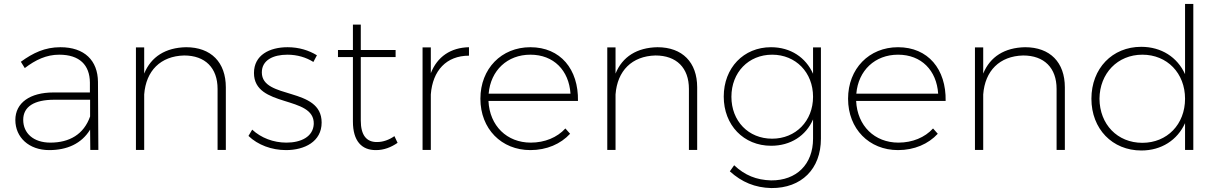

<svg xmlns="http://www.w3.org/2000/svg" viewBox="-20 -762 6195 976"><path d="M480 0 478 -346C477 -454 410 -522 287 -522C208 -522 148 -493 86 -448L106 -416C161 -458 216 -484 281 -484C385 -484 436 -431 437 -343V-292H252C132 -292 58 -239 58 -152C58 -64 127 1 230 1C320 1 394 -31 438 -103L439 0ZM236 -37C151 -37 98 -84 98 -153C98 -220 154 -255 256 -255H438V-170C406 -79 333 -37 236 -37Z M926 -522C822 -520 748 -474 713 -388V-521H671V0H713V-282C722 -402 796 -477 916 -480C1023 -480 1086 -417 1086 -310V0H1128V-318C1128 -445 1053 -522 926 -522Z M1573 -447 1591 -481C1550 -506 1500 -522 1442 -522C1350 -522 1271 -482 1271 -391C1271 -212 1579 -279 1575 -132C1572 -66 1509 -37 1436 -37C1370 -37 1307 -61 1262 -103L1243 -71C1291 -25 1361 1 1434 1C1528 1 1615 -42 1615 -139C1615 -323 1311 -254 1311 -394C1311 -456 1368 -484 1441 -484C1491 -484 1537 -470 1573 -447Z M1985 -70C1958 -51 1927 -40 1897 -40C1843 -39 1814 -75 1814 -149V-472H1991V-508H1814V-637H1774V-508H1698V-472H1774V-144C1774 -46 1818 2 1892 1C1931 1 1968 -13 2001 -36Z M2170 -390V-521H2128V0H2170V-282C2179 -403 2249 -479 2364 -479V-522C2271 -520 2203 -474 2170 -390Z M2676 -522C2529 -522 2422 -413 2422 -260C2422 -107 2529 1 2676 1C2759 1 2830 -30 2878 -82L2854 -109C2812 -63 2749 -37 2678 -37C2557 -37 2469 -122 2463 -249H2918C2921 -410 2829 -522 2676 -522ZM2464 -286C2474 -404 2559 -484 2676 -484C2795 -484 2872 -404 2880 -286Z M3322 -522C3218 -520 3144 -474 3109 -388V-521H3067V0H3109V-282C3118 -402 3192 -477 3312 -480C3419 -480 3482 -417 3482 -310V0H3524V-318C3524 -445 3449 -522 3322 -522Z M4113 -521V-387C4076 -470 3999 -522 3899 -522C3760 -522 3659 -417 3659 -271C3659 -126 3760 -21 3900 -21C3999 -21 4077 -72 4113 -155V-57C4113 73 4029 156 3900 155C3825 153 3766 129 3712 78L3690 109C3751 164 3818 192 3901 194C4054 195 4153 97 4153 -57V-521ZM3905 -57C3784 -57 3698 -147 3698 -270C3698 -394 3785 -484 3905 -484C4025 -484 4113 -394 4113 -270C4113 -147 4025 -57 3905 -57Z M4545 -522C4398 -522 4291 -413 4291 -260C4291 -107 4398 1 4545 1C4628 1 4699 -30 4747 -82L4723 -109C4681 -63 4618 -37 4547 -37C4426 -37 4338 -122 4332 -249H4787C4790 -410 4698 -522 4545 -522ZM4333 -286C4343 -404 4428 -484 4545 -484C4664 -484 4741 -404 4749 -286Z M5191 -522C5087 -520 5013 -474 4978 -388V-521H4936V0H4978V-282C4987 -402 5061 -477 5181 -480C5288 -480 5351 -417 5351 -310V0H5393V-318C5393 -445 5318 -522 5191 -522Z M6004 -742V-385C5965 -471 5884 -524 5781 -524C5634 -524 5528 -414 5528 -260C5528 -107 5634 3 5782 3C5884 3 5965 -50 6004 -136V0H6046V-742ZM5787 -36C5660 -36 5570 -130 5569 -260C5570 -389 5661 -484 5787 -484C5913 -484 6004 -390 6004 -260C6004 -130 5913 -36 5787 -36Z"/></svg>

Font: Montserrat ExtraLight
Style: Regular
Weight: 250
Designer: Julieta Ulanovsky
Foundry: Julieta Ulanovsky
Version: Version 4.000